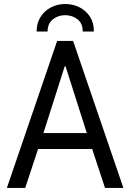

<svg xmlns="http://www.w3.org/2000/svg" viewBox="-20 -920 638 940"><path d="M13.7 0 259.8 -719.7H337.9L584 0H494.1L422.9 -215.8L412.1 -246.1L300.8 -595.7H296.9L185.5 -246.1L174.8 -215.8L103.5 0ZM134.8 -190.4V-268.6H462.9V-190.4ZM298.8 -900.4Q337.9 -900.4 370.1 -883.8Q402.3 -867.2 421.4 -836.9Q440.4 -806.6 439.5 -765.6H384.8Q385.7 -804.7 359.9 -825.2Q334 -845.7 298.8 -845.7Q264.6 -845.7 238.8 -825.2Q212.9 -804.7 212.9 -765.6H159.2Q159.2 -806.6 178.5 -836.9Q197.8 -867.2 229.5 -883.8Q261.2 -900.4 298.8 -900.4Z"/></svg>

Font: Reddit Sans Condensed
Style: Regular
Weight: 400
Designer: Stephen Hutchings
Foundry: Reddit
Version: Version 1.014